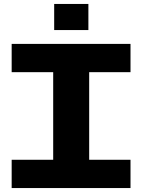

<svg xmlns="http://www.w3.org/2000/svg" viewBox="-20 -951 719 971"><path d="M249 -127V-602H431V-127ZM39 0V-143H640V0ZM39 -586V-729H640V-586ZM254 -799V-931H427V-799Z"/></svg>

Font: Hubot Sans SemiExpanded
Style: Bold
Weight: 700
Width: 6
Designer: Deni Anggara
Foundry: GitHub, Inc., Subsidiary of Microsoft Corporation
Version: Version 2.000